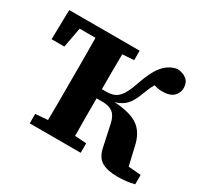

<svg xmlns="http://www.w3.org/2000/svg" viewBox="-143 -866 1126 1070"><g transform="rotate(30 420.5 -330.5)"><path d="M723 13Q658 13 621 -8.5Q584 -30 572 -92L543 -227Q533 -271 509 -289Q485 -307 444 -307H405Q405 -246 405 -186Q405 -126 406 -66L480 -61V0H152V-61L231 -67Q232 -126 232 -185.5Q232 -245 232 -304V-353Q232 -414 232 -474.5Q232 -535 231 -596H129L105 -467H23L27 -657H480V-596L406 -591Q405 -532 405 -474Q405 -416 405 -366H434Q464 -366 485.5 -375.5Q507 -385 525 -411.5Q543 -438 560 -488Q592 -583 628 -624.5Q664 -666 714 -674Q752 -672 774.5 -653Q797 -634 797 -599Q797 -567 774 -545Q751 -523 701 -523Q686 -523 673 -525.5Q660 -528 649 -532Q639 -516 631 -497.5Q623 -479 614 -456Q595 -403 569.5 -376.5Q544 -350 502 -339Q605 -333 656 -297.5Q707 -262 724 -179L750 -67L831 -60V0Q806 7 778.5 10Q751 13 723 13Z"/></g></svg>

Font: Source Serif 4 SmText
Style: Bold
Weight: 700
Designer: Frank Grießhammer
Foundry: Adobe
Version: Version 4.005;hotconv 1.1.0;makeotfexe 2.6.0